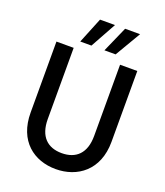

<svg xmlns="http://www.w3.org/2000/svg" viewBox="-171 -1074 1023 1194"><g transform="rotate(20 341.0 -477.0)"><path d="M74 -740V-271C74 -82 196 7 340 7C482 7 609 -82 609 -271V-740H495V-269C495 -154 436 -99 341 -99C247 -99 188 -154 188 -269V-740ZM213 -791H287L381 -961H282ZM373 -791H447L547 -961H448Z"/></g></svg>

Font: Malmofest Medium
Style: Regular
Weight: 500
Designer: Jonny Pinhorn (Poppins), Kolossal
Version: Version 1.004;Glyphs 3.1.2 (3151)